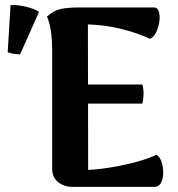

<svg xmlns="http://www.w3.org/2000/svg" viewBox="-20 -727 694 747"><path d="M263 0Q229 0 206 -18.5Q183 -37 183 -71V-533Q183 -562 179.5 -595.5Q176 -629 163 -663Q189 -686 216 -692Q243 -698 290 -698H579Q593 -698 598 -682Q603 -666 600 -643.5Q597 -621 587.5 -601.5Q578 -582 564 -576Q512 -600 449.5 -615Q387 -630 322 -632L323 -66Q367 -68 419 -77Q471 -86 517 -99Q563 -112 589 -125Q602 -117 608.5 -97Q615 -77 615 -54.5Q615 -32 606.5 -16Q598 0 581 0ZM297 -324V-398H534Q539 -379 538.5 -359.5Q538 -340 534 -324ZM58 -515Q46 -516 32 -518Q18 -520 10 -524L21 -707Q48 -709 82 -700.5Q116 -692 132 -681Z"/></svg>

Font: Arima Thin
Style: Bold
Weight: 700
Version: Version 1.100